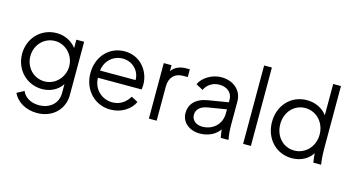

<svg xmlns="http://www.w3.org/2000/svg" viewBox="-98 -1164 3280 1791"><g transform="rotate(15 1541.5 -268.5)"><path d="M331 220C479 220 585 118 585 -21V-536H510V-455C467 -512 398 -548 319 -548C167 -548 55 -429 55 -278C55 -127 168 -8 319 -8C398 -8 470 -44 510 -107V-21C510 87 426 145 329 145C244 145 188 102 167 51L98 88C134 166 220 220 331 220ZM135 -278C135 -385 216 -473 323 -473C426 -473 510 -384 510 -278C510 -172 426 -83 323 -83C215 -83 135 -171 135 -278Z M983 12C1092 12 1178 -49 1211 -122L1147 -156C1113 -100 1061 -58 983 -58C887 -58 799 -130 796 -245H1218C1221 -262 1222 -280 1222 -293C1222 -421 1129 -548 975 -548C828 -548 717 -431 717 -270C717 -107 833 12 983 12ZM798 -315C809 -415 888 -478 975 -478C1065 -478 1141 -410 1141 -315Z M1354 0H1429V-330C1429 -418 1480 -468 1557 -468H1604V-543H1570C1505 -543 1457 -519 1429 -478V-536H1354Z M1847 12C1931 12 2002 -26 2036 -79C2038 -59 2041 -35 2048 0H2123C2113 -53 2110 -91 2110 -145V-368C2110 -474 2027 -548 1909 -548C1819 -548 1730 -493 1700 -425L1768 -388C1792 -440 1843 -476 1909 -476C1983 -476 2035 -432 2035 -368V-340L1841 -308C1722 -288 1670 -222 1670 -139C1670 -51 1745 12 1847 12ZM1750 -142C1750 -191 1781 -230 1859 -243L2035 -272V-232C2035 -133 1961 -56 1852 -56C1792 -56 1750 -94 1750 -142Z M2264 0H2339V-757H2264Z M2735 12C2819 12 2891 -24 2932 -89C2933 -63 2936 -36 2942 0H3017C3009 -52 3006 -97 3006 -175V-757H2931V-455C2888 -512 2819 -548 2735 -548C2583 -548 2471 -429 2471 -268C2471 -107 2584 12 2735 12ZM2551 -268C2551 -385 2632 -473 2739 -473C2847 -473 2931 -384 2931 -268C2931 -152 2847 -63 2739 -63C2631 -63 2551 -151 2551 -268Z"/></g></svg>

Font: Mluvka
Style: Regular
Weight: 400
Designer: Modified by Jiří Krblich, Original typeface by Gumpita Rahayu
Foundry: Gumpita Rahayu & Jiří Krblich
Version: Version 2.000;Glyphs 3.1.1 (3134)